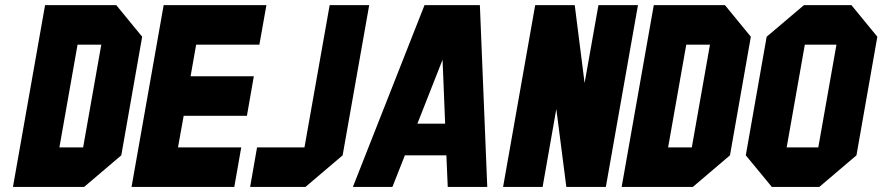

<svg xmlns="http://www.w3.org/2000/svg" viewBox="-20 -739 3488 759"><path d="M459.5 -125 312.5 0H31.2L158.2 -718.8H439.5L542 -593.8ZM308.6 -156.2 380.4 -562.5H286.6L214.8 -156.2Z M933.6 -156.2 906.2 0H500L627 -718.8H1033.2L1005.4 -562.5H755.4L733.4 -437.5H983.4L956.1 -281.2H706.1L683.6 -156.2Z M1283.2 -718.8H1439.5L1334.5 -125L1187.5 0H968.8L996.1 -156.2H1183.6Z M1877 -718.8 1906.2 0H1750L1744.6 -125H1580.6L1531.2 0H1375L1658.2 -718.8ZM1739.7 -250 1729.5 -502.9 1629.9 -250Z M2125 0H1968.8L2095.7 -718.8H2252L2291 -410.6L2345.7 -718.8H2502L2375 0H2218.8L2179.2 -308.1Z M2865.7 -125 2718.8 0H2437.5L2564.5 -718.8H2845.7L2948.2 -593.8ZM2714.8 -156.2 2786.6 -562.5H2692.9L2621.1 -156.2Z M3089.8 -156.2H3214.8L3286.6 -562.5H3161.6ZM3010.7 -593.8 3158.2 -718.8H3345.7L3448.2 -593.8L3365.7 -125L3218.8 0H3031.2L2928.2 -125Z"/></svg>

Font: Signwood
Style: Italic
Weight: 400
Italic angle: -10°
Designer: GGBotNet
Foundry: GGBotNet
Version: 0.95